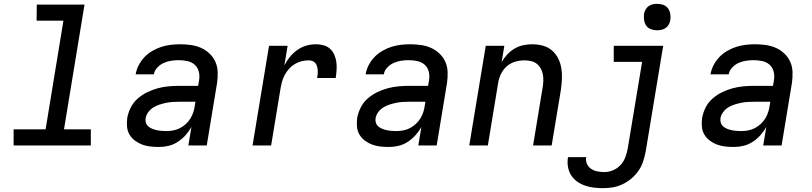

<svg xmlns="http://www.w3.org/2000/svg" viewBox="-20 -759 4240 1002"><path d="M454 0H51V-84H218L311 -651H171L172 -735H421L314 -84H454Z M810 8Q787 8 764.5 5.5Q742 3 722 -4.5Q702 -12 684.5 -25Q667 -38 656 -56.5Q645 -75 643 -97.5Q641 -120 644 -143Q649 -171 662.5 -198Q676 -225 699 -245Q722 -265 749 -278Q776 -291 804 -298.5Q832 -306 860.5 -308.5Q889 -311 917 -311H1014L1019 -340Q1023 -363 1017.5 -385Q1012 -407 996.5 -421Q981 -435 958.5 -440Q936 -445 913 -445Q893 -445 873.5 -442Q854 -439 835.5 -431Q817 -423 801.5 -407Q786 -391 783 -371H688Q692 -396 704 -419Q716 -442 734 -461Q752 -480 775.5 -493.5Q799 -507 822.5 -514.5Q846 -522 871 -525Q896 -528 920 -528Q949 -528 977 -524Q1005 -520 1029.5 -509Q1054 -498 1073.5 -479.5Q1093 -461 1104 -436.5Q1115 -412 1116 -383.5Q1117 -355 1113 -327L1059 0H963L979 -96Q966 -73 948 -53Q930 -33 907.5 -18.5Q885 -4 860 2Q835 8 810 8ZM849 -75Q867 -75 885 -78.5Q903 -82 919.5 -90.5Q936 -99 950.5 -112.5Q965 -126 974.5 -142Q984 -158 989.5 -175.5Q995 -193 997 -210L1000 -228H916Q899 -228 882 -227Q865 -226 848 -222.5Q831 -219 813.5 -213.5Q796 -208 780.5 -198.5Q765 -189 754 -174Q743 -159 740 -142Q738 -129 742 -117.5Q746 -106 755 -98.5Q764 -91 775.5 -86.5Q787 -82 799 -79.5Q811 -77 824 -76Q837 -75 849 -75Z M1298 0 1384 -520H1481L1464 -418Q1476 -441 1493 -462Q1510 -483 1532 -498.5Q1554 -514 1579 -521Q1604 -528 1629 -528Q1649 -528 1669 -522.5Q1689 -517 1703 -504Q1717 -491 1725 -472.5Q1733 -454 1735.5 -434Q1738 -414 1736.5 -393Q1735 -372 1732 -352H1635Q1637 -362 1638 -372.5Q1639 -383 1638 -393Q1637 -403 1634.5 -412.5Q1632 -422 1626 -429.5Q1620 -437 1610.5 -440.5Q1601 -444 1591 -444Q1572 -444 1554 -439.5Q1536 -435 1519 -425Q1502 -415 1488.5 -400Q1475 -385 1466 -368Q1457 -351 1452 -333Q1447 -315 1444 -297L1395 0Z M2010 8Q1987 8 1964.5 5.5Q1942 3 1922 -4.5Q1902 -12 1884.5 -25Q1867 -38 1856 -56.5Q1845 -75 1843 -97.5Q1841 -120 1844 -143Q1849 -171 1862.5 -198Q1876 -225 1899 -245Q1922 -265 1949 -278Q1976 -291 2004 -298.5Q2032 -306 2060.5 -308.5Q2089 -311 2117 -311H2214L2219 -340Q2223 -363 2217.5 -385Q2212 -407 2196.5 -421Q2181 -435 2158.5 -440Q2136 -445 2113 -445Q2093 -445 2073.5 -442Q2054 -439 2035.5 -431Q2017 -423 2001.5 -407Q1986 -391 1983 -371H1888Q1892 -396 1904 -419Q1916 -442 1934 -461Q1952 -480 1975.5 -493.5Q1999 -507 2022.5 -514.5Q2046 -522 2071 -525Q2096 -528 2120 -528Q2149 -528 2177 -524Q2205 -520 2229.5 -509Q2254 -498 2273.5 -479.5Q2293 -461 2304 -436.5Q2315 -412 2316 -383.5Q2317 -355 2313 -327L2259 0H2163L2179 -96Q2166 -73 2148 -53Q2130 -33 2107.5 -18.5Q2085 -4 2060 2Q2035 8 2010 8ZM2049 -75Q2067 -75 2085 -78.5Q2103 -82 2119.5 -90.5Q2136 -99 2150.5 -112.5Q2165 -126 2174.5 -142Q2184 -158 2189.5 -175.5Q2195 -193 2197 -210L2200 -228H2116Q2099 -228 2082 -227Q2065 -226 2048 -222.5Q2031 -219 2013.5 -213.5Q1996 -208 1980.5 -198.5Q1965 -189 1954 -174Q1943 -159 1940 -142Q1938 -129 1942 -117.5Q1946 -106 1955 -98.5Q1964 -91 1975.5 -86.5Q1987 -82 1999 -79.5Q2011 -77 2024 -76Q2037 -75 2049 -75Z M2429 0 2515 -520H2612L2598 -435Q2610 -456 2627 -474.5Q2644 -493 2665.5 -505.5Q2687 -518 2710.5 -523Q2734 -528 2757 -528Q2786 -528 2813.5 -520.5Q2841 -513 2861 -495.5Q2881 -478 2893 -454Q2905 -430 2909.5 -402.5Q2914 -375 2912.5 -346.5Q2911 -318 2907 -289L2859 0H2762L2812 -303Q2815 -320 2815.5 -337.5Q2816 -355 2813 -371Q2810 -387 2802 -401.5Q2794 -416 2781.5 -426Q2769 -436 2752 -440Q2735 -444 2718 -444Q2694 -444 2670 -437.5Q2646 -431 2626.5 -414.5Q2607 -398 2595.5 -375Q2584 -352 2580 -328L2526 0Z M3127 223Q3102 223 3078 220Q3054 217 3031.5 209Q3009 201 2990.5 187.5Q2972 174 2960 154.5Q2948 135 2944 111.5Q2940 88 2944 63L2945 61H3040L3039 62Q3036 81 3043.5 97Q3051 113 3065.5 122.5Q3080 132 3098 135.5Q3116 139 3134 139Q3157 139 3179.5 129.5Q3202 120 3218.5 102Q3235 84 3243.5 61.5Q3252 39 3256 16L3331 -436H3183V-520H3441L3350 30Q3345 56 3337 81.5Q3329 107 3313.5 130Q3298 153 3276.5 171.5Q3255 190 3230 202Q3205 214 3179 218.5Q3153 223 3127 223ZM3409 -601Q3393 -601 3377.5 -606.5Q3362 -612 3353 -624.5Q3344 -637 3341.5 -653.5Q3339 -670 3341 -687Q3343 -698 3349 -709Q3355 -720 3365 -727Q3375 -734 3386.5 -736.5Q3398 -739 3410 -739Q3426 -739 3441.5 -733.5Q3457 -728 3466 -715.5Q3475 -703 3478 -686.5Q3481 -670 3478 -653Q3476 -642 3470 -631Q3464 -620 3454 -613Q3444 -606 3432.5 -603.5Q3421 -601 3409 -601Z M3810 8Q3787 8 3764.5 5.5Q3742 3 3722 -4.5Q3702 -12 3684.5 -25Q3667 -38 3656 -56.5Q3645 -75 3643 -97.5Q3641 -120 3644 -143Q3649 -171 3662.5 -198Q3676 -225 3699 -245Q3722 -265 3749 -278Q3776 -291 3804 -298.5Q3832 -306 3860.5 -308.5Q3889 -311 3917 -311H4014L4019 -340Q4023 -363 4017.5 -385Q4012 -407 3996.5 -421Q3981 -435 3958.5 -440Q3936 -445 3913 -445Q3893 -445 3873.5 -442Q3854 -439 3835.5 -431Q3817 -423 3801.5 -407Q3786 -391 3783 -371H3688Q3692 -396 3704 -419Q3716 -442 3734 -461Q3752 -480 3775.5 -493.5Q3799 -507 3822.5 -514.5Q3846 -522 3871 -525Q3896 -528 3920 -528Q3949 -528 3977 -524Q4005 -520 4029.5 -509Q4054 -498 4073.5 -479.5Q4093 -461 4104 -436.5Q4115 -412 4116 -383.5Q4117 -355 4113 -327L4059 0H3963L3979 -96Q3966 -73 3948 -53Q3930 -33 3907.5 -18.5Q3885 -4 3860 2Q3835 8 3810 8ZM3849 -75Q3867 -75 3885 -78.5Q3903 -82 3919.5 -90.5Q3936 -99 3950.5 -112.5Q3965 -126 3974.5 -142Q3984 -158 3989.5 -175.5Q3995 -193 3997 -210L4000 -228H3916Q3899 -228 3882 -227Q3865 -226 3848 -222.5Q3831 -219 3813.5 -213.5Q3796 -208 3780.5 -198.5Q3765 -189 3754 -174Q3743 -159 3740 -142Q3738 -129 3742 -117.5Q3746 -106 3755 -98.5Q3764 -91 3775.5 -86.5Q3787 -82 3799 -79.5Q3811 -77 3824 -76Q3837 -75 3849 -75Z"/></svg>

Font: Iosevka Md Ex Obl
Style: Regular
Weight: 500
Width: 7
Italic angle: -9°
Monospace: yes
Designer: Belleve Invis
Foundry: Belleve Invis
Version: Version 32.5.0; ttfautohint (v1.8.4)